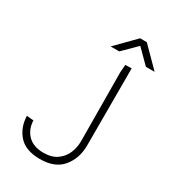

<svg xmlns="http://www.w3.org/2000/svg" viewBox="-206 -956 947 1066"><g transform="rotate(30 267.0 -423.5)"><path d="M42 -166 86 -162Q88 -105 123.5 -69.5Q159 -34 224 -34Q277 -34 310.5 -58.5Q344 -83 358.5 -119.5Q373 -156 373 -194L370 -635L374 -684L414 -685V-191Q414 -108 367 -51Q320 6 224 6Q132 6 88 -43.5Q44 -93 42 -166ZM371 -853H414L534 -732H478L393 -817L307 -732H252Z"/></g></svg>

Font: Bellota Text Light
Style: Regular
Weight: 300
Designer: Kemie Guaida
Foundry: Kemie Guaida
Version: Version 4.001